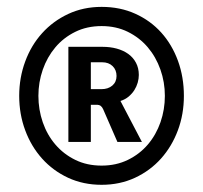

<svg xmlns="http://www.w3.org/2000/svg" viewBox="-20 -755 579 547"><path d="M34.7 -481.9Q34.7 -533.7 51.8 -579.8Q68.8 -626 99.9 -660.4Q130.9 -694.8 174.1 -715.1Q217.3 -735.4 269.5 -735.4Q322.3 -735.4 365.5 -715.8Q408.7 -696.3 439.5 -662.1Q470.2 -627.9 487.1 -581.5Q503.9 -535.2 503.9 -481.9Q503.9 -429.7 486.8 -383.8Q469.7 -337.9 438.7 -303.2Q407.7 -268.6 364.5 -248.5Q321.3 -228.5 269.5 -228.5Q217.3 -228.5 174.1 -248.5Q130.9 -268.6 99.9 -303.2Q68.8 -337.9 51.8 -383.8Q34.7 -429.7 34.7 -481.9ZM89.4 -481.9Q89.4 -442.9 101.8 -406.7Q114.3 -370.6 137.7 -343.3Q161.1 -315.9 194.3 -299.6Q227.5 -283.2 269.5 -283.2Q311 -283.2 344.5 -299.6Q377.9 -315.9 401.4 -343.5Q424.8 -371.1 437.3 -407Q449.7 -442.9 449.7 -481.9Q449.7 -521 437 -556.9Q424.3 -592.8 400.9 -620.4Q377.4 -647.9 344.2 -664.3Q311 -680.7 269.5 -680.7Q227.5 -680.7 194.1 -664.1Q160.6 -647.5 137.5 -619.9Q114.3 -592.3 101.8 -556.4Q89.4 -520.5 89.4 -481.9ZM238.8 -456.5V-350.6H174.8V-621.6H272.5Q293.9 -621.6 312.7 -616.5Q331.5 -611.3 345.5 -601.3Q359.4 -591.3 367.4 -576.2Q375.5 -561 375.5 -541.5Q375.5 -530.8 372.3 -519.5Q369.1 -508.3 362.8 -498.3Q356.4 -488.3 346.7 -480Q336.9 -471.7 323.2 -467.3L384.3 -350.6H314.5L273.9 -443.8Q271 -450.2 266.8 -453.4Q262.7 -456.5 254.4 -456.5ZM238.8 -501H269Q288.1 -501 300 -511.2Q312 -521.5 312 -538.6Q312 -555.7 300.8 -566.7Q289.6 -577.6 271 -577.6H238.8Z"/></svg>

Font: Ufes Sans
Style: Bold
Weight: 700
Designer: Ricardo Esteves & Filipe Motta
Foundry: ProDesignUfes - Ricardo Esteves, Filipe Motta (This is a derivative work, based on Roboto family, by Christian Robertson
Version: Version 2.0